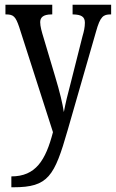

<svg xmlns="http://www.w3.org/2000/svg" viewBox="-20 -556 490 812"><path d="M28 190V236H37C184 236 210 190 266 -5L386 -422C404 -487 417 -495 448 -495H450V-536H287V-495H290C323 -494 339 -486 339 -460C339 -441 335 -423 329 -403L279 -205C266 -157 257 -119 250 -82C245 -116 233 -167 213 -233L165 -394C156 -423 150 -445 150 -462C150 -481 161 -495 198 -495H201V-536H3V-495H6C37 -495 46 -486 61 -442L204 3C173 122 131 190 28 190Z"/></svg>

Font: Noto Serif Devanagari ExtraCondensed
Style: Regular
Weight: 400
Width: 2
Designer: Universal Thirst, Indian Type Foundry and the Monotype Design Team
Foundry: Monotype Imaging Inc.
Version: Version 2.004